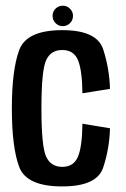

<svg xmlns="http://www.w3.org/2000/svg" viewBox="-20 -648 440 672"><path d="M197.5 4.5Q72.5 4.5 47 -64.2Q21.5 -133 21.5 -268.5Q21.5 -403 47.2 -472.8Q73 -542.5 198 -542.5Q319.5 -542.5 341.2 -475.2Q363 -408 365 -337L268.5 -321.5Q267.5 -404 252.5 -438.5Q237.5 -473 198 -473Q158 -473 141.5 -437.5Q125 -402 125 -268.5Q125 -134 141.8 -99Q158.5 -64 198 -64Q237 -64 252.2 -98.2Q267.5 -132.5 268.5 -215L365 -199Q363 -127 341 -61.2Q319 4.5 197.5 4.5ZM164 -592.5Q164 -607.5 174.5 -617.8Q185 -628 200 -628Q214.5 -628 225 -617.5Q235.5 -607 235.5 -592.5Q235.5 -577.5 225 -567Q214.5 -556.5 200 -556.5Q185 -556.5 174.5 -567Q164 -577.5 164 -592.5Z"/></svg>

Font: Anybody Narrow Medium
Style: Regular
Weight: 500
Width: 3
Designer: Tyler Finck
Foundry: Etcetera Type Company
Version: Version 1.000; ttfautohint (v1.8)